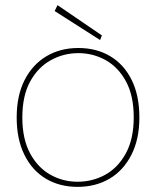

<svg xmlns="http://www.w3.org/2000/svg" viewBox="-20 -716 609 748"><path d="M282 12Q212 12 158.5 -20Q105 -52 75 -113Q45 -174 45 -258Q45 -344 76 -404.5Q107 -465 161 -497Q215 -529 285 -529Q356 -529 409.5 -497Q463 -465 493 -404.5Q523 -344 523 -258Q523 -174 492 -113Q461 -52 407 -20Q353 12 282 12ZM282 -8Q341 -8 390.5 -35.5Q440 -63 470.5 -119Q501 -175 501 -259Q501 -343 471 -398.5Q441 -454 392 -481.5Q343 -509 285 -509Q228 -509 178 -481.5Q128 -454 97.5 -398.5Q67 -343 67 -258Q67 -175 97 -119Q127 -63 176 -35.5Q225 -8 282 -8ZM370 -560 193 -673 204 -696 377 -578Z"/></svg>

Font: DM Sans 11pt Thin
Style: Regular
Weight: 250
Version: Version 4.004;gftools[0.9.30]